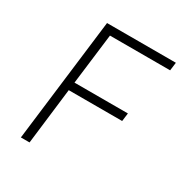

<svg xmlns="http://www.w3.org/2000/svg" viewBox="-166 -834 910 959"><g transform="rotate(30 289.0 -355.0)"><path d="M573 -710 567 -663H220L184 -371H492L486 -324H178L139 0H89L176 -710Z"/></g></svg>

Font: Josefin Sans Light
Style: Italic
Weight: 300
Italic angle: -7°
Designer: Santiago Orozco
Foundry: Typemade
Version: Version 2.000